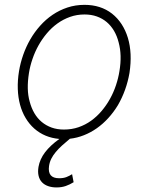

<svg xmlns="http://www.w3.org/2000/svg" viewBox="-20 -574 625 808"><path d="M60 -274.5Q65.7 -308.9 77.6 -343Q89.5 -377.1 107.4 -408.2Q125.4 -439.3 149 -465.7Q172.6 -492.2 201.3 -511.7Q230.1 -531.2 263.8 -542.4Q297.6 -553.6 335.6 -553.6Q403.8 -553.6 451.3 -516.7Q474.8 -498.2 491.7 -472.3Q508.5 -446.4 518.1 -414.8Q527.7 -383.2 529.5 -345.9Q531.2 -308.6 524.9 -267Q512.1 -193.5 476.2 -131.4Q458.1 -101.6 435.7 -77.1Q413.4 -52.6 387.6 -34.4Q361.9 -16.3 333.3 -5Q304.7 6.4 274.1 9.9Q256.4 24.5 241.3 38.2Q226.2 51.8 214.7 65.7Q203.1 79.5 195.8 94.1Q188.6 108.7 186.4 124.6Q179 176.1 228.7 176.1Q246.8 176.1 259.2 171.3Q271.7 166.5 283.4 159.1L289.8 192.8Q273.8 202.8 256.6 208.8Q239.3 214.8 218 214.8Q198.5 214.8 182.7 209.3Q166.9 203.8 156.6 193Q146.3 182.2 142.4 165.8Q138.5 149.5 142 128.2Q147.7 95.9 169.4 67.1Q191.1 38.4 229.8 10.7Q168 5.3 124.6 -32.7Q103.3 -51.5 88.1 -76.9Q72.8 -102.3 64.5 -133Q56.1 -163.7 54.9 -199.4Q53.6 -235.1 60 -274.5ZM104.8 -146.7Q111.9 -119.7 124.6 -97.8Q137.4 -76 155.7 -60.7Q174 -45.5 197.4 -37.1Q220.9 -28.8 248.9 -28.8Q282 -28.8 310.7 -38.7Q339.5 -48.7 363.8 -66.2Q388.1 -83.8 408 -107.4Q427.9 -131 443 -158.2Q458.1 -185.4 468 -215.2Q478 -245 482.6 -274.5Q494 -341.3 479.4 -395.2Q472.7 -422.2 459.9 -444.1Q447.1 -465.9 429 -481.2Q410.9 -496.4 387.4 -504.8Q364 -513.1 335.9 -513.1Q303.6 -513.1 275 -503Q246.4 -492.9 221.9 -475.3Q197.4 -457.7 177.4 -433.9Q157.3 -410.2 142 -382.8Q126.8 -355.5 116.7 -325.8Q106.5 -296.2 101.9 -267Q90.6 -196.4 104.8 -146.7Z"/></svg>

Font: Inter P Extra Light
Style: Italic
Weight: 200
Italic angle: 9.39999°
Designer: Rasmus Andersson
Foundry: rsms
Version: Version 3.018;git-588b23468